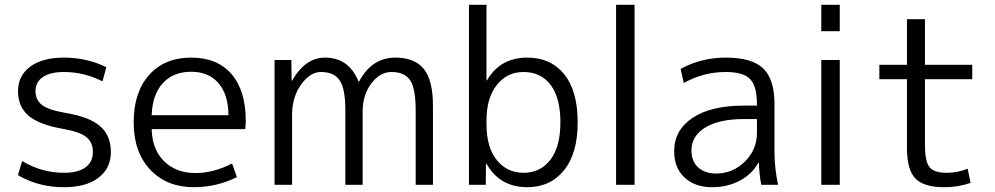

<svg xmlns="http://www.w3.org/2000/svg" viewBox="-20 -770 4146 800"><path d="M247 -530Q342 -530 423 -490L407 -431Q330 -470 247 -470Q189 -470 158.5 -449Q128 -428 128 -390Q128 -354 154.5 -333Q181 -312 251 -300Q353 -283 397.5 -244Q442 -205 442 -137Q442 -69 390.5 -29.5Q339 10 247 10Q140 10 55 -40L72 -99Q154 -50 247 -50Q305 -50 336 -72.5Q367 -95 367 -137Q367 -177 339.5 -199Q312 -221 243 -233Q144 -250 99.5 -287.5Q55 -325 55 -390Q55 -454 105.5 -492Q156 -530 247 -530Z M612 -232Q614 -147 664 -98Q714 -49 794 -49Q871 -49 947 -89L967 -32Q883 10 787 10Q675 10 606 -63Q537 -136 537 -260Q537 -386 601.5 -458Q666 -530 777 -530Q885 -530 944.5 -461.5Q1004 -393 1004 -265Q1004 -252 1002 -232ZM612 -290H932Q931 -377 890 -424Q849 -471 777 -471Q702 -471 658.5 -423.5Q615 -376 612 -290Z M1124 -520H1194L1195 -434H1197Q1252 -530 1334 -530Q1434 -530 1474 -430H1476Q1529 -530 1627 -530Q1708 -530 1746 -482.5Q1784 -435 1784 -330V0H1712V-310Q1712 -401 1689 -435.5Q1666 -470 1611 -470Q1563 -470 1527 -422Q1491 -374 1491 -305V0H1419V-310Q1419 -400 1395.5 -435Q1372 -470 1317 -470Q1272 -470 1234.5 -417.5Q1197 -365 1197 -292V0H1124Z M2177 10Q2062 10 2007 -88H2005L2004 0H1934V-750H2007V-435H2009Q2064 -530 2177 -530Q2275 -530 2331 -460.5Q2387 -391 2387 -260Q2387 -131 2330 -60.5Q2273 10 2177 10ZM2315 -260Q2315 -362 2274.5 -416Q2234 -470 2161 -470Q2093 -470 2050 -416Q2007 -362 2007 -267V-253Q2007 -156 2050 -103Q2093 -50 2161 -50Q2232 -50 2273.5 -104.5Q2315 -159 2315 -260Z M2547 0V-750H2624V0Z M3004 -530Q3113 -530 3160 -485Q3207 -440 3207 -337V-140Q3207 -69 3222 0H3152Q3144 -39 3142 -92H3140Q3113 -44 3062 -17Q3011 10 2947 10Q2875 10 2832 -30.5Q2789 -71 2789 -140Q2789 -227 2865 -278.5Q2941 -330 3081 -330H3134V-335Q3134 -411 3105.5 -440.5Q3077 -470 3004 -470Q2910 -470 2829 -424L2816 -483Q2902 -530 3004 -530ZM2861 -143Q2861 -98 2889 -72.5Q2917 -47 2964 -47Q3033 -47 3083.5 -96.5Q3134 -146 3134 -218V-274H3081Q2976 -274 2918.5 -238.5Q2861 -203 2861 -143Z M3402 -640V-750H3479V-640ZM3402 0V-520H3479V0Z M3834 -690V-500H4031V-440H3834V-167Q3834 -97 3853 -73.5Q3872 -50 3924 -50Q3970 -50 4012 -67L4024 -8Q3973 10 3914 10Q3829 10 3794 -26.5Q3759 -63 3759 -153V-440H3644V-500H3759V-690Z"/></svg>

Font: M PLUS 1p
Style: Regular
Weight: 400
Version: Version 1.062